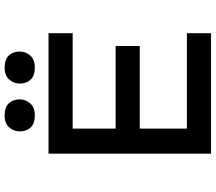

<svg xmlns="http://www.w3.org/2000/svg" viewBox="-71 -858 929 827"><g transform="rotate(-90 393.5 -444.5)"><path d="M145 0V-700H664V-596H253V-104H664V0ZM200 -307V-411H609V-307ZM516 -759Q481 -759 464 -777Q447 -795 447 -824Q447 -849 464 -869Q481 -889 516 -889Q551 -889 568 -871Q585 -853 585 -824Q585 -799 568 -779Q551 -759 516 -759ZM310 -759Q275 -759 258 -777Q241 -795 241 -824Q241 -849 258 -869Q275 -889 310 -889Q345 -889 362 -871Q379 -853 379 -824Q379 -799 362 -779Q345 -759 310 -759Z"/></g></svg>

Font: Lexend Giga
Style: Regular
Weight: 400
Designer: Bonnie Shaver-Troup, Thomas Jockin
Foundry: Lexend
Version: Version 1.007